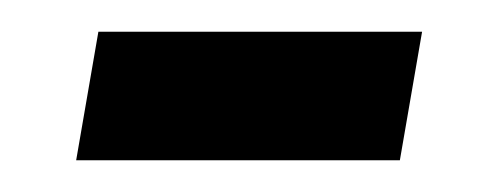

<svg xmlns="http://www.w3.org/2000/svg" viewBox="-20 -331 312 121"><path d="M28 -230 42 -311H246L232 -230Z"/></svg>

Font: Archivo Condensed
Style: Italic
Weight: 400
Width: 3
Italic angle: -10°
Designer: Hector Gatti
Foundry: Omnibus-Type
Version: Version 2.001